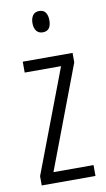

<svg xmlns="http://www.w3.org/2000/svg" viewBox="-85 -774 450 816"><g transform="rotate(-10 140.5 -366.0)"><path d="M259 0H27V-40L196 -485H39V-532H254V-491L86 -47H259ZM145 -732Q164 -732 172.5 -719Q181 -706 181 -686Q181 -640 145 -640Q127 -640 117.5 -652.5Q108 -665 108 -686Q108 -706 117 -719Q126 -732 145 -732Z"/></g></svg>

Font: Noto Sans Myanmar ExtraCondensed Light
Style: Regular
Weight: 300
Width: 2
Designer: Monotype Design Team
Foundry: Monotype Imaging Inc.
Version: Version 2.107; ttfautohint (v1.8.4.7-5d5b)